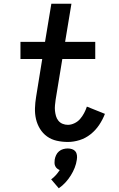

<svg xmlns="http://www.w3.org/2000/svg" viewBox="-20 -755 640 1032"><path d="M345 8Q314 8 285 1.5Q256 -5 233 -21.5Q210 -38 195 -62.5Q180 -87 173.5 -115Q167 -143 168 -173.5Q169 -204 174 -234L207 -438H90V-530H222L256 -735H364L330 -530H492V-438H315L279 -219Q277 -204 275.5 -189Q274 -174 275.5 -159.5Q277 -145 281 -131Q285 -117 294 -106Q303 -95 316.5 -89.5Q330 -84 345 -84Q362 -84 380 -92.5Q398 -101 410.5 -115.5Q423 -130 432 -147Q441 -164 447 -182L544 -143Q532 -112 513 -83.5Q494 -55 467 -33.5Q440 -12 408 -2Q376 8 345 8ZM296 257 255 209Q269 199 280.5 186Q292 173 301 159Q293 156 286.5 150.5Q280 145 276.5 137Q273 129 273 120.5Q273 112 274 103Q276 91 281.5 79Q287 67 297 58.5Q307 50 319.5 46.5Q332 43 344 43Q356 43 367 46.5Q378 50 385 58.5Q392 67 393.5 79Q395 91 393 103Q390 125 381.5 146.5Q373 168 360.5 188Q348 208 332 225.5Q316 243 296 257Z"/></svg>

Font: Iosevka Curly Slab SmBdEx
Style: Italic
Weight: 600
Width: 7
Italic angle: -9°
Monospace: yes
Designer: Belleve Invis
Foundry: Belleve Invis
Version: Version 11.1.0; ttfautohint (v1.8.3)